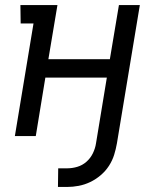

<svg xmlns="http://www.w3.org/2000/svg" viewBox="-20 -540 640 762"><path d="M210 202 211 128H247Q267 128 287 122Q307 116 323 102Q339 88 348.5 68.5Q358 49 361 29L404 -232H160L122 0H39L113 -447H62L61 -520H208L172 -305H416L452 -520H535L444 29Q440 52 433 74.5Q426 97 412.5 118Q399 139 379.5 155.5Q360 172 338 182.5Q316 193 292.5 197.5Q269 202 246 202Z"/></svg>

Font: Iosevka Etoile
Style: Italic
Weight: 400
Italic angle: -9°
Designer: Belleve Invis
Foundry: Belleve Invis
Version: Version 22.1.2; ttfautohint (v1.8.4)